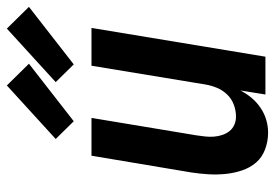

<svg xmlns="http://www.w3.org/2000/svg" viewBox="-144 -670 821 574"><g transform="rotate(-90 267.0 -382.5)"><path d="M158 8Q132 8 108 -1Q84 -10 68.5 -28Q53 -46 45 -70Q37 -94 34.5 -119Q32 -144 33.5 -170Q35 -196 39 -222L89 -520H202L150 -207Q148 -194 146.5 -180.5Q145 -167 146 -154Q147 -141 151 -129Q155 -117 162.5 -107.5Q170 -98 181.5 -93Q193 -88 206 -88Q224 -88 241.5 -94.5Q259 -101 272 -114.5Q285 -128 292 -145Q299 -162 302 -180L358 -520H471L385 0H272L284 -75Q275 -57 262 -41.5Q249 -26 232 -14.5Q215 -3 196 2.5Q177 8 158 8ZM362 -573 309 -627 469 -773 534 -707ZM192 -573 139 -627 299 -773 364 -707Z"/></g></svg>

Font: Iosevka Oblique
Style: Bold
Weight: 700
Italic angle: -9°
Monospace: yes
Designer: Belleve Invis
Foundry: Belleve Invis
Version: Version 32.5.0; ttfautohint (v1.8.4)